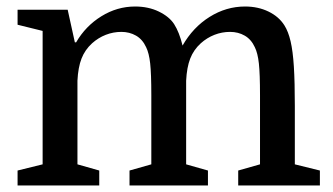

<svg xmlns="http://www.w3.org/2000/svg" viewBox="-20 -570 1022 590"><path d="M111 -65V-475L34 -494V-540H188L210 -440H214Q243 -490 291.5 -520Q340 -550 395 -550Q436 -550 468 -534.5Q500 -519 515 -496Q531 -471 541 -430Q573 -486 624 -518Q675 -550 733 -550Q773 -550 805 -534.5Q837 -519 854 -492Q866 -473 873 -443Q880 -413 883 -365.5Q886 -318 886 -245V-65L963 -46V0H712V-46L779 -65V-278Q779 -343 775.5 -375Q772 -407 763 -425Q752 -449 732 -460.5Q712 -472 687 -472Q662 -472 639 -463Q616 -454 597 -437Q575 -417 564.5 -390Q554 -363 552 -322V-65L619 -46V0H378V-46L445 -65V-278Q445 -343 441.5 -375Q438 -407 429 -425Q418 -449 398 -460.5Q378 -472 353 -472Q328 -472 305 -463Q282 -454 263 -437Q241 -417 230.5 -390Q220 -363 218 -322V-65L285 -46V0H34V-46Z"/></svg>

Font: Domine Medium
Style: Regular
Weight: 500
Designer: Pablo Impallari, Rodrigo Fuenzalida, Brenda Gallo
Foundry: Pablo Impallari, Rodrigo Fuenzalida, Brenda Gallo
Version: Version 2.000